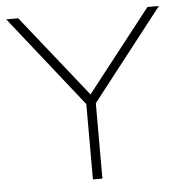

<svg xmlns="http://www.w3.org/2000/svg" viewBox="-53 -639 639 684"><g transform="rotate(-5 267.0 -297.5)"><path d="M252 0V-285L261 -258L-6 -595H37L279 -291H261L499 -595H540L277 -258L286 -285V0Z"/></g></svg>

Font: Encode Sans SC Expanded Thin
Style: Regular
Weight: 250
Width: 7
Designer: Multiple Designers
Foundry: Impallari Type
Version: Version 3.002